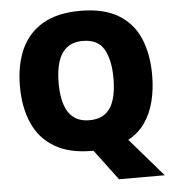

<svg xmlns="http://www.w3.org/2000/svg" viewBox="-59 -780 915 1004"><g transform="rotate(-5 398.5 -277.5)"><path d="M745 -358Q745 -284 729 -220.5Q713 -157 679.5 -109Q646 -61 591 -31L765 170H525L405 10Q404 10 401.5 10Q399 10 398 10Q278 10 201 -36Q124 -82 87.5 -165Q51 -248 51 -359Q51 -470 88 -552.5Q125 -635 202 -680Q279 -725 399 -725Q521 -725 597.5 -679.5Q674 -634 709.5 -551.5Q745 -469 745 -358ZM254 -358Q254 -294 268.5 -247.5Q283 -201 315 -176Q347 -151 398 -151Q451 -151 482.5 -176Q514 -201 528 -247.5Q542 -294 542 -358Q542 -455 510 -511Q478 -567 399 -567Q347 -567 315 -541.5Q283 -516 268.5 -469.5Q254 -423 254 -358Z"/></g></svg>

Font: Noto Sans Hebrew Thin Black
Style: Regular
Weight: 900
Version: Version 3.001